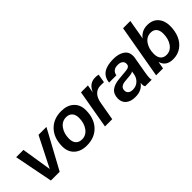

<svg xmlns="http://www.w3.org/2000/svg" viewBox="99 -1557 2413 2413"><g transform="rotate(-45 1305.0 -351.0)"><path d="M309.1 0H152.8L51.8 -516.1H181.2L245.1 -112.8L449.2 -516.1H589.8Z M795.9 -87.9Q869.1 -87.9 914.8 -150.9Q960.4 -213.9 960.4 -306.2Q960.4 -364.7 931.4 -396.5Q902.3 -428.2 850.6 -428.2Q777.3 -428.2 731.4 -365.2Q685.5 -302.2 685.5 -210Q685.5 -151.4 714.8 -119.6Q744.1 -87.9 795.9 -87.9ZM785.6 9.8Q679.7 9.8 618.2 -47.1Q556.6 -104 556.6 -202.1Q556.6 -350.6 639.6 -438.2Q722.7 -525.9 859.9 -525.9Q966.3 -525.9 1028.1 -469Q1089.8 -412.1 1089.8 -314Q1089.8 -165.5 1006.8 -77.9Q923.8 9.8 785.6 9.8Z M1243.2 0H1114.3L1204.1 -516.1H1327.1L1308.1 -410.2Q1335 -470.2 1372.8 -496.6Q1410.6 -522.9 1462.4 -522.9Q1491.7 -522.9 1518.1 -516.1L1498.5 -402.8L1438.5 -403.8Q1378.4 -403.8 1338.9 -363.8Q1299.3 -323.7 1286.1 -246.1Z M1645 9.8Q1566.9 9.8 1521.5 -28.1Q1476.1 -65.9 1476.1 -130.9Q1476.1 -209 1524.9 -249.3Q1573.7 -289.6 1669.4 -296.9L1790 -308.1Q1825.7 -310.5 1844.5 -323.7Q1863.3 -336.9 1863.3 -366.2Q1863.3 -397.9 1839.6 -416Q1815.9 -434.1 1776.4 -434.1Q1729 -434.1 1702.9 -414.1Q1676.8 -394 1669.4 -353H1541Q1556.2 -525.9 1786.1 -525.9Q1880.4 -525.9 1936.3 -487.5Q1992.2 -449.2 1992.2 -377Q1992.2 -356.4 1988.3 -338.9L1952.1 -131.8Q1940.4 -67.4 1940.4 -33.2Q1940.4 -11.2 1945.3 0H1828.1Q1816.4 -17.6 1816.4 -43Q1816.4 -53.7 1819.3 -70.8Q1788.6 -29.8 1747.6 -10Q1706.5 9.8 1645 9.8ZM1688.5 -78.1Q1747.6 -78.1 1787.4 -114.5Q1827.1 -150.9 1836.4 -208L1843.3 -250Q1831.1 -234.9 1776.4 -230L1699.2 -223.1Q1605.5 -215.8 1605.5 -146Q1605.5 -114.3 1627.7 -96.2Q1649.9 -78.1 1688.5 -78.1Z M2318.8 9.8Q2194.8 9.8 2163.1 -97.2L2146 0H2022.9L2147.9 -711.9H2276.9L2231 -446.8Q2255.4 -482.4 2296.1 -504.2Q2336.9 -525.9 2390.1 -525.9Q2484.4 -525.9 2535.6 -466.8Q2586.9 -407.7 2586.9 -314Q2586.9 -222.7 2555.9 -149.9Q2524.9 -77.1 2463.1 -33.7Q2401.4 9.8 2318.8 9.8ZM2297.9 -87.9Q2370.1 -87.9 2414.1 -150.6Q2458 -213.4 2458 -306.2Q2458 -365.2 2430.7 -396.7Q2403.3 -428.2 2353 -428.2Q2280.8 -428.2 2236.8 -365.5Q2192.9 -302.7 2192.9 -210Q2192.9 -150.9 2220.2 -119.4Q2247.6 -87.9 2297.9 -87.9Z"/></g></svg>

Font: Creato Display
Style: Bold Italic
Weight: 700
Italic angle: -10°
Version: Version 1.000